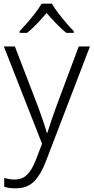

<svg xmlns="http://www.w3.org/2000/svg" viewBox="-20 -785 510 1046"><path d="M1 -532H61L188 -202Q204 -157 216 -122.5Q228 -88 235 -61H238Q253 -111 285 -200L409 -532H470L230 94Q203 165 166 203Q129 241 66 241Q47 241 31.5 239Q16 237 3 232V184Q15 188 29 190.5Q43 193 59 193Q101 193 127.5 167Q154 141 175 87L209 -2ZM263 -765Q275 -743 296 -715.5Q317 -688 340 -661Q363 -634 382 -615V-606H341Q314 -628 286 -657Q258 -686 234 -714Q210 -686 182.5 -657Q155 -628 128 -606H87V-615Q106 -635 129 -661.5Q152 -688 173 -715.5Q194 -743 207 -765Z"/></svg>

Font: Noto Sans Canadian Aboriginal Light
Style: Regular
Weight: 300
Designer: Monotype Design Team, Typotheque's Kevin King
Foundry: Monotype Imaging Inc.
Version: Version 2.004; ttfautohint (v1.8.4.7-5d5b)